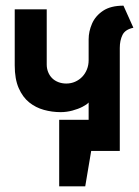

<svg xmlns="http://www.w3.org/2000/svg" viewBox="-20 -533 491 678"><path d="M189 -110V125H281L302 0H353V-110ZM293 0H403V-364Q403 -390 412.5 -409.5Q422 -429 451 -435L416 -513Q371 -513 344 -495Q317 -477 305 -449.5Q293 -422 293 -394V-320Q293 -303 287 -288Q281 -273 270.5 -262Q260 -251 245.5 -244.5Q231 -238 214 -238Q199 -238 186 -243Q173 -248 164 -257Q155 -266 150 -278.5Q145 -291 145 -305V-500H32V-302Q32 -254 46 -222Q60 -190 83 -171.5Q106 -153 135 -145Q164 -137 194 -137Q215 -137 235.5 -142.5Q256 -148 271.5 -156Q287 -164 293 -171Z"/></svg>

Font: Advent Pro
Style: Bold
Weight: 700
Designer: VivaRado, Andreas Kalpakidis
Foundry: VivaRado, Andreas Kalpakidis
Version: Version 3.000